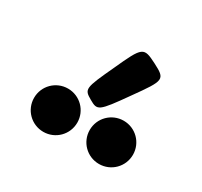

<svg xmlns="http://www.w3.org/2000/svg" viewBox="-102 -1100 744 708"><g transform="rotate(30 270.5 -746.0)"><path d="M245 -715C285 -692 289 -694 366 -803C444 -912 445 -916 381 -949C318 -981 314 -979 260 -860C205 -742 205 -738 245 -715ZM152 -709C101 -709 60 -668 60 -617C60 -566 101 -525 152 -525C203 -525 244 -566 244 -617C244 -668 203 -709 152 -709ZM389 -709C338 -709 297 -668 297 -617C297 -566 338 -525 389 -525C440 -525 481 -566 481 -617C481 -668 440 -709 389 -709Z"/></g></svg>

Font: Hussar Print
Style: Bold
Weight: 700
Foundry: Cannot Into Space Fonts
Version: Version 2.00